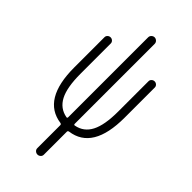

<svg xmlns="http://www.w3.org/2000/svg" viewBox="-277 -762 1054 1054"><g transform="rotate(45 250.0 -235.0)"><path d="M216.8 7.8Q54.7 -14.6 54.7 -261.7V-496.1Q54.7 -505.9 62 -512.7Q69.3 -519.5 79.1 -519.5Q88.9 -519.5 96.2 -512.7Q103.5 -505.9 103.5 -496.1V-261.7Q103.5 -155.3 131.3 -102.1Q159.2 -48.8 216.8 -38.1Q224.6 -36.1 224.6 -44.9V-665Q224.6 -675.8 232.4 -683.1Q240.2 -690.4 250 -690.4Q259.8 -690.4 267.6 -683.1Q275.4 -675.8 275.4 -665V-44.9Q275.4 -36.1 283.2 -38.1Q340.8 -48.8 368.7 -102.5Q396.5 -156.2 396.5 -261.7V-496.1Q396.5 -505.9 403.8 -512.7Q411.1 -519.5 420.9 -519.5Q430.7 -519.5 438 -512.7Q445.3 -505.9 445.3 -496.1V-261.7Q445.3 -13.7 283.2 7.8Q275.4 9.8 275.4 16.6V195.3Q275.4 206.1 267.6 212.9Q259.8 219.7 250 219.7Q240.2 219.7 232.4 212.9Q224.6 206.1 224.6 195.3V16.6Q224.6 9.8 216.8 7.8Z"/></g></svg>

Font: Rounded Mgen+ 1mn light
Style: Regular
Weight: 200
Designer: [Source Han Sans]
Ryoko NISHIZUKA  (kana & ideographs); Paul D. Hunt (Latin, Greek & Cyrillic); Wenlong ZHANG  (bopomofo
Version: Version 1.059.20150602